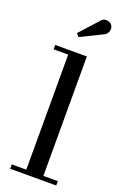

<svg xmlns="http://www.w3.org/2000/svg" viewBox="-183 -1038 714 1093"><g transform="rotate(20 174.0 -491.0)"><path d="M226 -750V-26.5H313.5V0H34.5V-26.5H122.5V-723.5H34.5V-750ZM143.5 -837.5 127.5 -855.5 226.5 -965Q238 -979.5 252 -981.8Q266 -984 278.2 -978.8Q290.5 -973.5 296 -963.5Q302.5 -953.5 301.5 -940.5Q300.5 -927.5 293.5 -917Q286.5 -906.5 274 -901.5Z"/></g></svg>

Font: Bodoni Moda 9pt Medium
Style: Regular
Weight: 500
Designer: Owen Earl
Foundry: indestructible type
Version: Version 2.005